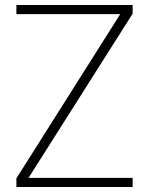

<svg xmlns="http://www.w3.org/2000/svg" viewBox="-20 -753 592 773"><path d="M46 0V-35L464 -696H46V-733H514V-698L95 -37H514V0Z"/></svg>

Font: Exo Thin ExtraLight
Style: Regular
Weight: 250
Version: Version 2.000